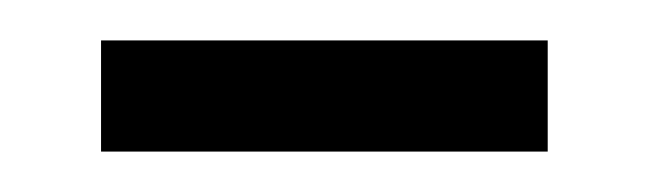

<svg xmlns="http://www.w3.org/2000/svg" viewBox="-20 -674 322 95"><path d="M251 -654V-599H30V-654Z"/></svg>

Font: Gupter
Style: Bold
Weight: 700
Designer: Octavio Pardo
Version: Version 1.000